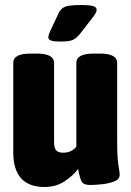

<svg xmlns="http://www.w3.org/2000/svg" viewBox="-20 -738 523 767"><path d="M158 9Q33 9 33 -130V-487Q33 -524 102 -524H126Q196 -524 196 -487V-170Q196 -149 203.5 -138.5Q211 -128 232 -128Q266 -128 285 -152V-487Q285 -524 355 -524H379Q448 -524 448 -487V-173Q448 -126 450.5 -101Q453 -76 455.5 -63Q458 -50 458 -39Q458 -22 437 -13.5Q416 -5 388 -2Q360 1 341 1Q314 1 306.5 -12Q299 -25 292 -63Q273 -37 238.5 -14Q204 9 158 9ZM222 -572Q195 -572 184 -576Q173 -580 173 -589Q173 -597 181 -615L215 -687Q224 -705 241 -711.5Q258 -718 305 -718Q335 -718 350.5 -714Q366 -710 366 -699Q366 -691 359.5 -681Q353 -671 344 -660L299 -602Q284 -584 269.5 -578Q255 -572 222 -572Z"/></svg>

Font: Asap Condensed ExtraBold
Style: Regular
Weight: 800
Width: 3
Designer: Pablo Cosgaya
Foundry: Omnibus-Type
Version: Version 3.001; ttfautohint (v1.8.4.7-5d5b)